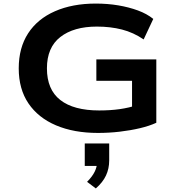

<svg xmlns="http://www.w3.org/2000/svg" viewBox="-20 -735 1004 1076"><path d="M529 10Q394 10 294 -32.5Q194 -75 139.5 -155.5Q85 -236 85 -352Q85 -467 137.5 -548Q190 -629 288 -672Q386 -715 517 -715Q583 -715 642.5 -705Q702 -695 752.5 -676.5Q803 -658 839 -629L785 -514Q728 -553 663.5 -569.5Q599 -586 523 -586Q393 -586 318 -527.5Q243 -469 243 -352Q243 -233 318 -174.5Q393 -116 536 -116Q599 -116 651.5 -123.5Q704 -131 752 -147L720 -109V-282H520V-402H856V-47Q817 -29 764 -16.5Q711 -4 651 3Q591 10 529 10ZM517 321 468 284Q497 255 510.5 227.5Q524 200 524 173L550 195H455V69H592V164Q592 210 574 248.5Q556 287 517 321Z"/></svg>

Font: Nunito Sans 7pt Expanded
Style: Bold
Weight: 700
Width: 7
Designer: Vernon Adams
Foundry: Vernon Adams
Version: Version 3.101;gftools[0.9.27]